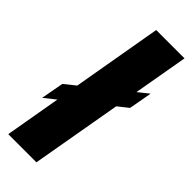

<svg xmlns="http://www.w3.org/2000/svg" viewBox="-260 -753 781 781"><g transform="rotate(45 131.0 -362.5)"><path d="M-12 0 114 -725H277L150 0ZM-19 -202 -1 -300 281 -526 263 -426Z"/></g></svg>

Font: Archivo ExtraCondensed Black
Style: Italic
Weight: 900
Width: 2
Italic angle: -10°
Designer: Hector Gatti
Foundry: Omnibus-Type
Version: Version 2.001